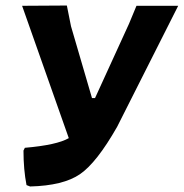

<svg xmlns="http://www.w3.org/2000/svg" viewBox="-20 -665 665 695"><path d="M65 -120 70 -130Q186 -140 229 -165L60 -644L222 -645L237 -570L313 -310H324L447 -579L474 -644H625L404 -206Q330 -76 269.5 -34.5Q209 7 89 10L76 5Q65 -51 65 -120Z"/></svg>

Font: Alegreya Sans ExtraBold
Style: Italic
Weight: 800
Italic angle: -7°
Designer: Juan Pablo del Peral
Foundry: Huerta Tipografica
Version: Version 2.007